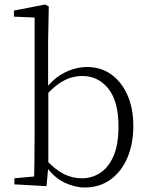

<svg xmlns="http://www.w3.org/2000/svg" viewBox="-20 -820 665 854"><path d="M44 0V-27L132 -35Q133 -63 133 -97Q133 -131 133.5 -165Q134 -199 134 -226V-742L42 -746V-773L181 -800L197 -791L194 -637V-426L195 -416V-82V-81L187 8ZM357 14Q313 14 266.5 -8Q220 -30 181 -85H170L181 -113Q223 -67 262 -47Q301 -27 344 -27Q388 -27 425 -50.5Q462 -74 484.5 -125Q507 -176 507 -258Q507 -369 462 -425.5Q417 -482 346 -482Q321 -482 294 -474Q267 -466 238.5 -445.5Q210 -425 177 -388L167 -417H177Q218 -473 268 -497.5Q318 -522 367 -522Q428 -522 474 -489.5Q520 -457 546.5 -398Q573 -339 573 -260Q573 -179 546 -117Q519 -55 470.5 -20.5Q422 14 357 14Z"/></svg>

Font: Noto Serif HK
Style: Regular
Weight: 200
Designer: Ryoko NISHIZUKA 西塚涼子 (kana & ideographs); Frank Grießhammer (Latin, Greek & Cyrillic); Wenlong ZHANG 张文龙 (bopomofo); San
Foundry: Adobe
Version: Version 2.001;hotconv 1.1.0;makeotfexe 2.6.0